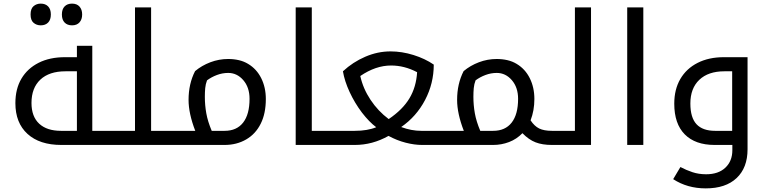

<svg xmlns="http://www.w3.org/2000/svg" viewBox="-20 -801 4236 1061"><path d="M205 -661Q182 -661 165.5 -675Q149 -689 149 -721Q149 -753 165.5 -767Q182 -781 205 -781Q231 -781 246 -765.5Q261 -750 261 -721Q261 -692 246 -676.5Q231 -661 205 -661ZM378 -661Q352 -661 337 -676.5Q322 -692 322 -721Q322 -750 337 -765.5Q352 -781 378 -781Q405 -781 419.5 -764.5Q434 -748 434 -721Q434 -694 419.5 -677.5Q405 -661 378 -661Z M319 0Q199 0 132 -61Q65 -122 65 -231Q65 -310 98.5 -366.5Q132 -423 193.5 -454Q255 -485 339 -485H405V-548H490V-78H604Q609 -78 609 -74V-5Q609 0 604 0ZM405 -78V-407H342Q252 -407 203 -361Q154 -315 154 -232Q154 -157 196.5 -117.5Q239 -78 317 -78Z M594 0Q589 0 589 -5V-74Q589 -78 594 -78H726V-760H815V-78H945Q950 -78 950 -74V-5Q950 0 945 0Z M935 0Q930 0 930 -5V-74Q930 -78 935 -78H1059Q1022 -174 1022 -249Q1022 -338 1058 -408Q1095 -439 1142.5 -457Q1190 -475 1241 -475Q1272 -475 1300 -468.5Q1328 -462 1351 -448Q1398 -420 1423.5 -369Q1449 -318 1449 -254Q1449 -174 1421 -118Q1393 -61 1340.5 -30.5Q1288 0 1221 0ZM1112 -266Q1112 -220 1120 -175Q1128 -130 1150 -78H1221Q1288 -78 1323.5 -123.5Q1359 -169 1359 -255Q1359 -318 1324.5 -358Q1290 -398 1241 -398Q1209 -398 1178.5 -386.5Q1148 -375 1124 -357Q1116 -336 1114 -314Q1112 -292 1112 -266Z M1835 -78Q1840 -78 1840 -74V-5Q1840 0 1835 0H1614V-760H1703V-78Z M2312 0Q2270 0 2221.5 -12.5Q2173 -25 2127 -50Q2038 0 1941 0H1825Q1820 0 1820 -5V-74Q1820 -78 1825 -78H1940Q2011 -78 2059 -98Q2021 -126 1980 -179Q1940 -232 1912 -292.5Q1884 -353 1875 -407Q1930 -458 1998.5 -487.5Q2067 -517 2138 -517Q2201 -517 2265 -497Q2329 -477 2377 -444Q2377 -340 2329 -248.5Q2281 -157 2197 -99Q2253 -78 2308 -78H2429Q2434 -78 2434 -74V-5Q2434 0 2429 0ZM2128 -143Q2205 -195 2242.5 -257.5Q2280 -320 2285 -402Q2215 -439 2141 -439Q2056 -439 1971 -381Q1986 -312 2027.5 -249.5Q2069 -187 2128 -143Z M2543 -78Q2506 -174 2506 -249Q2506 -338 2542 -408Q2579 -439 2626.5 -457Q2674 -475 2725 -475Q2756 -475 2784 -468.5Q2812 -462 2835 -448Q2882 -420 2907.5 -369Q2933 -318 2933 -254Q2933 -190 2912 -136Q2933 -104 2959.5 -91Q2986 -78 3030 -78H3035Q3040 -78 3040 -74V-5Q3040 0 3035 0H3030Q2977 0 2939.5 -14.5Q2902 -29 2867 -65Q2835 -32 2793 -16Q2751 0 2705 0H2419Q2414 0 2414 -5V-74Q2414 -78 2419 -78ZM2596 -266Q2596 -220 2604 -175Q2612 -130 2634 -78H2705Q2772 -78 2807.5 -123.5Q2843 -169 2843 -255Q2843 -318 2808.5 -358Q2774 -398 2725 -398Q2693 -398 2662.5 -386.5Q2632 -375 2608 -357Q2600 -336 2598 -314Q2596 -292 2596 -266Z M3025 0Q3020 0 3020 -5V-74Q3020 -78 3025 -78H3157V-760H3246V0Z M3446 -760H3535V0H3446Z M3880 240Q3778 240 3700 189L3740 122Q3772 139 3806.5 150.5Q3841 162 3882 162Q3950 162 3988.5 125.5Q4027 89 4027 29V0H3929Q3822 0 3764 -58.5Q3706 -117 3706 -228Q3706 -307 3739.5 -364.5Q3773 -422 3835 -453.5Q3897 -485 3980 -485H4111V24Q4111 126 4050.5 183Q3990 240 3880 240ZM4026 -78V-407H3983Q3894 -407 3844.5 -360Q3795 -313 3795 -229Q3795 -151 3829 -114.5Q3863 -78 3932 -78Z"/></svg>

Font: Noto Kufi Arabic
Style: Regular
Weight: 400
Designer: Monotype Design Team, David Williams, Khaled Hosny
Foundry: Google LLC
Version: Version 2.109; ttfautohint (v1.8.4.7-5d5b)